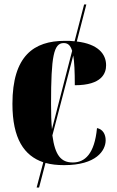

<svg xmlns="http://www.w3.org/2000/svg" viewBox="-20 -734 529 865"><path d="M145 111H156L185 0C210 7 238 10 269 10C414 10 456 -56 456 -102C456 -129 443 -152 417 -157C406 -40 362 -2 308 -2C255 -2 228 -34 216 -124L310 -484C315 -455 317 -412 317 -350C440 -350 458 -405 458 -440C458 -492 420 -536 326 -547L369 -714H359L316 -548C302 -550 288 -550 272 -550C133 -550 36 -483 36 -266C36 -109 89 -32 175 -3ZM210 -267C210 -481 222 -540 267 -540C285 -540 297 -531 305 -505L214 -152C211 -184 210 -222 210 -267Z"/></svg>

Font: Noto Serif Display Condensed Black
Style: Regular
Weight: 900
Width: 3
Designer: Monotype Design Team
Foundry: Monotype Imaging Inc.
Version: Version 2.009